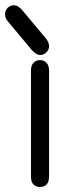

<svg xmlns="http://www.w3.org/2000/svg" viewBox="-49 -705 282 746"><path d="M130.9 -553.7Q141.6 -539.1 141.6 -525.4Q141.6 -511.7 130.9 -501.5Q120.1 -491.2 106.4 -491.2Q92.8 -491.2 75.2 -509.8L-18.6 -622.1Q-29.3 -633.8 -29.3 -649.4Q-29.3 -665 -19 -674.8Q-8.8 -684.6 5.9 -684.6Q20.5 -684.6 37.1 -666ZM71.3 -429.7Q71.3 -452.1 82 -461.9Q92.8 -471.7 106.4 -471.7Q120.1 -471.7 130.9 -461.9Q141.6 -452.1 141.6 -429.7V-19.5Q141.6 21.5 105.5 21.5Q91.8 21.5 81.5 12.2Q71.3 2.9 71.3 -19.5Z"/></svg>

Font: Jura
Style: DemiBold
Weight: 600
Version: Version 2.5